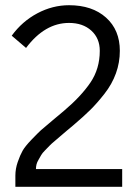

<svg xmlns="http://www.w3.org/2000/svg" viewBox="-20 -717 539 737"><path d="M39 0V-43Q39 -69 48 -95Q57 -121 66.5 -138Q76 -155 101 -181Q126 -207 137 -217Q148 -227 183 -256Q218 -285 226 -292Q291 -347 327 -400Q363 -453 363 -522Q363 -570 330.5 -599.5Q298 -629 245 -629Q152 -629 80 -533L25 -580Q65 -635 123.5 -666Q182 -697 245 -697Q334 -697 387 -649.5Q440 -602 440 -522Q440 -477 425 -435.5Q410 -394 381 -357Q352 -320 326 -294.5Q300 -269 260 -235Q254 -230 236 -215Q218 -200 212 -194.5Q206 -189 191 -176.5Q176 -164 170 -157.5Q164 -151 153 -140Q142 -129 138 -121.5Q134 -114 128 -104Q122 -94 120 -85.5Q118 -77 118 -68H449V0Z"/></svg>

Font: Didact Gothic
Style: Regular
Weight: 400
Designer: Daniel Johnson
Foundry: Daniel Johnson
Version: Version 2.101;PS 002.101;hotconv 1.0.88;makeotf.lib2.5.64775